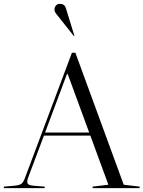

<svg xmlns="http://www.w3.org/2000/svg" viewBox="-55 -981 748 1001"><path d="M673 -8V0H428V-8L510 -18L416 -274H174L91 -53Q87 -42 87 -35Q87 -24 93.5 -19.5Q100 -15 117 -13L178 -8V0H-35V-8L21 -13Q46 -15 56.5 -23Q67 -31 75 -53L320 -706H338L590 -18ZM410 -290 298 -595H294L180 -290ZM330 -793 265 -875 251 -893Q238 -908 233.5 -915.5Q229 -923 229 -930Q229 -943 236.5 -952Q244 -961 257 -961Q281 -961 288 -940L333 -794Z"/></svg>

Font: Libre Caslon Display
Style: Regular
Weight: 400
Designer: Pablo Impallari, Rodrigo Fuenzalida
Foundry: Pablo Impallari, Rodrigo Fuenzalida
Version: Version 1.100; ttfautohint (v1.6) -l 8 -r 50 -G 200 -x 14 -D